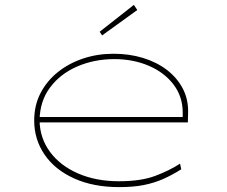

<svg xmlns="http://www.w3.org/2000/svg" viewBox="-20 -756 930 786"><path d="M468 10Q362 10 283.5 -25.5Q205 -61 162.5 -123Q120 -185 120 -263Q120 -325 146 -375Q172 -425 217 -461Q262 -497 320.5 -516.5Q379 -536 445 -536Q509 -536 565 -519Q621 -502 663 -470Q705 -438 728.5 -393Q752 -348 750 -291L749 -255H132V-277H738L728 -270V-295Q728 -361 690 -410.5Q652 -460 588.5 -487Q525 -514 448 -514Q366 -514 296.5 -484Q227 -454 185 -398Q143 -342 142 -263Q143 -191 184.5 -134.5Q226 -78 299.5 -46Q373 -14 467 -14Q557 -14 615.5 -36Q674 -58 717 -86L722 -63Q684 -39 647.5 -23Q611 -7 568.5 1.5Q526 10 468 10ZM398 -611 388 -626 528 -736 542 -715Z"/></svg>

Font: Lexend Zetta Thin
Style: Regular
Weight: 250
Version: Version 1.007